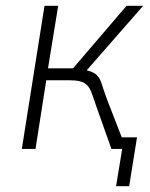

<svg xmlns="http://www.w3.org/2000/svg" viewBox="-20 -512 517 660"><path d="M379 128 400 0H373L379 -40H451L424 128ZM55 0 133 -492H180L145 -277H231L415 -492H472L269 -260L266 -273Q298 -267 310.5 -256Q323 -245 329 -225.5Q335 -206 348 -170L414 0H363L307 -158Q299 -183 292 -200Q285 -217 270 -226.5Q255 -236 221 -236H139L102 0Z"/></svg>

Font: Nunito Sans 7pt Condensed ExtraLight
Style: Italic
Weight: 250
Width: 3
Italic angle: -9°
Designer: Vernon Adams
Foundry: Vernon Adams
Version: Version 3.101;gftools[0.9.27]